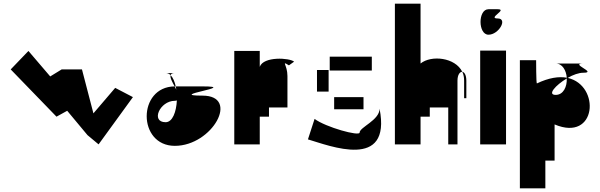

<svg xmlns="http://www.w3.org/2000/svg" viewBox="-20 -782 3251 1040"><path d="M38 -406 286 -150 344 -182 454 -50 514 0 700 -256 604 -306 486 -168 424 -406H314L252 -368L134 -506Z M877 -120C795 -120 845 -236 927 -236C931 -236 935 -237 938 -238C935 -177 915 -120 877 -120ZM877 -386C887 -386 896 -383 904 -375C906 -382 913 -386 927 -386ZM904 -375C900 -361 913 -338 926 -314H932C926 -340 917 -362 904 -375ZM926 -314C724 -312 724 8 927 8C1131 8 1281 -264 1077 -264C873 -264 1281 -314 1077 -314H932L935 -296Z M1249 0H1387V-150H1437V-200H1537V-370C1537 -431 1501 -455 1545 -428L1573 -448C1549 -469 1407 -478 1387 -420V-506H1249Z M1648 -27C1764 7 2102 143 2036 -193C2036 -131 1928 -93 1928 -64C1928 -42 1744 -93 1684 -138ZM1697 -286H1760V-403H1697ZM1766 -400H1994V-475H1766ZM1790 -190H1949V-256H1790Z M2119 0H2258V-150H2308V-200H2408V0H2458V-345C2458 -377 2471 -394 2484 -393C2446 -471 2316 -485 2258 -438V-762H2119ZM2484 -393C2491 -379 2494 -363 2494 -345V-250H2506V-345C2506 -376 2495 -392 2484 -393Z M2581 0H2721V-508H2581ZM2626 -594C2682 -594 2732 -682 2676 -682C2618 -682 2732 -732 2676 -732H2626C2568 -732 2569 -594 2626 -594Z M2796 238H2934V88H2984V-108C3213 -11 3234 -320 3055 -360C3084 -377 3115 -388 3140 -388C3218 -388 3062 -438 3140 -438H2990C3026 -438 3047 -401 3050 -361C3007 -369 2953 -361 2888 -330C2884 -333 2884 -456 2884 -456H2796ZM2990 -268C2942 -268 2990 -321 3050 -357C3052 -313 3032 -268 2990 -268Z"/></svg>

Font: Digital Distortion
Style: Regular
Weight: 400
Version: Version 1